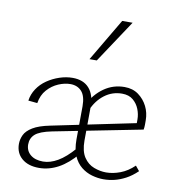

<svg xmlns="http://www.w3.org/2000/svg" viewBox="-80 -777 798 855"><g transform="rotate(10 319.0 -349.5)"><path d="M443 5Q418 5 391.5 -2.5Q365 -10 343 -27.5Q321 -45 308 -74.5Q295 -104 295 -149L296 -299Q296 -345 277 -366Q258 -387 226 -387Q200 -387 172 -375Q144 -363 122.5 -339Q101 -315 95 -278L54 -282Q58 -311 74.5 -336Q91 -361 116.5 -378.5Q142 -396 172 -406Q202 -416 231 -416Q280 -416 306 -386.5Q332 -357 332 -303L331 -150Q331 -102 349 -75Q367 -48 395 -37.5Q423 -27 450 -27Q481 -27 514 -39.5Q547 -52 576 -80L594 -58Q569 -34 543.5 -20.5Q518 -7 493.5 -1Q469 5 443 5ZM152 5Q103 5 74.5 -19.5Q46 -44 46 -85Q46 -106 55.5 -126Q65 -146 92 -162.5Q119 -179 169 -189L576 -273L582 -244L181 -165Q127 -154 107 -136Q87 -118 87 -90Q87 -61 108 -43.5Q129 -26 165 -26Q197 -26 231.5 -46Q266 -66 304 -110L322 -89Q282 -41 239.5 -18Q197 5 152 5ZM547 -244V-284Q547 -307 538 -330Q529 -353 510 -369Q491 -385 460 -385Q416 -385 381 -358.5Q346 -332 327 -287L307 -309Q333 -359 374 -387.5Q415 -416 466 -416Q503 -416 529 -397Q555 -378 569.5 -349Q584 -320 584 -286Q584 -277 584 -266Q584 -255 582 -244ZM290 -511 404 -704H451L323 -511Z"/></g></svg>

Font: Ysabeau Office ExtraLight
Style: Regular
Weight: 250
Designer: Christian Thalmann (Catharsis Fonts)
Version: Version 2.001;gftools[0.9.30]; featfreeze: tnum,lnum,ss02